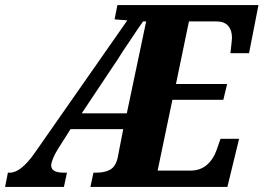

<svg xmlns="http://www.w3.org/2000/svg" viewBox="-53 -734 1035 754"><path d="M-22 -56H-14Q29 -56 83 -133L447 -654L397 -658L408 -714H962L925 -525H852Q858 -579 858 -586Q858 -615 843 -632.5Q828 -650 795 -650H689L638 -404H839L824 -342H624L566 -64H694Q734 -64 760 -87Q786 -110 798 -146L813 -189H886L840 0H302L314 -56H326Q359 -56 380 -68Q401 -80 409 -114L431 -227H224L174 -148Q161 -127 154.5 -110Q148 -93 148 -85Q148 -56 196 -56H210L198 0H-33ZM445 -289 521 -650H509Q489 -622 466 -587Q443 -552 431 -535Q410 -501 386 -466L268 -289Z"/></svg>

Font: Noto Serif NarrowExtraBold
Style: Italic
Weight: 800
Width: 4
Italic angle: -12°
Designer: Monotype Design Team
Foundry: Monotype Imaging Inc.
Version: Version 1.001